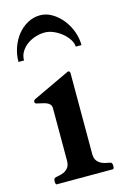

<svg xmlns="http://www.w3.org/2000/svg" viewBox="-113 -782 545 835"><g transform="rotate(-15 159.0 -364.5)"><path d="M34.2 0Q31.2 -1 30.3 -6.6Q29.3 -12.2 29.3 -15.1Q29.3 -17.6 30.8 -22.7Q32.2 -27.8 34.2 -28.8Q40.5 -31.7 52.2 -33.4Q64 -35.2 75.7 -40.3Q87.4 -45.4 96.2 -56.4Q105 -67.4 105 -88.9V-323.7Q105 -335.4 98.6 -342Q92.3 -348.6 82.5 -352.1Q72.8 -355.5 61.5 -357.7Q50.3 -359.9 40 -362.8Q37.1 -363.8 35.4 -365.5Q33.7 -367.2 33.7 -372.6Q33.7 -375 35.2 -377.4Q36.6 -379.9 41 -382.3L202.6 -458.5Q204.6 -459.5 206.8 -460.4Q209 -461.4 210 -461.4Q218.3 -461.4 218.3 -449.7V-88.9Q218.3 -67.4 227.1 -56.4Q235.8 -45.4 247.6 -40.3Q259.3 -35.2 271 -33.4Q282.7 -31.7 289.1 -28.8Q291 -27.8 292.5 -22.7Q293.9 -17.6 293.9 -15.1Q293.9 -12.2 293 -6.6Q292 -1 289.1 0H34.2ZM154.8 -729Q183.1 -729 208.7 -713.6Q234.4 -698.2 253.9 -673.8Q273.4 -649.4 284.7 -618.7Q295.9 -587.9 295.9 -557.1H270Q270 -571.8 259.8 -588.4Q249.5 -605 232.9 -618.9Q216.3 -632.8 195.8 -642.1Q175.3 -651.4 154.8 -651.4Q134.3 -651.4 113.3 -644.8Q92.3 -638.2 75.4 -626Q58.6 -613.8 47.9 -596.4Q37.1 -579.1 37.1 -557.1H12.2Q12.2 -590.8 23.2 -621.8Q34.2 -652.8 53.2 -676.5Q72.3 -700.2 98.4 -714.6Q124.5 -729 154.8 -729Z"/></g></svg>

Font: Cardo
Style: Bold
Weight: 700
Designer: David J. Perry
Foundry: David J. Perry
Version: Version 1.0011